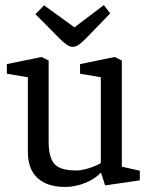

<svg xmlns="http://www.w3.org/2000/svg" viewBox="-20 -729 597 758"><path d="M237 9Q166 9 128 -26.5Q90 -62 90 -129V-424L7 -438V-476L144 -504L172 -490V-172Q172 -107 195 -81.5Q218 -56 281 -56Q302 -56 329.5 -64.5Q357 -73 378 -85V-424L296 -438V-476L433 -504L461 -490V-71L532 -55V-17L395 3L379 -47L377 -46Q354 -22 315.5 -6.5Q277 9 237 9ZM267 -544Q255 -544 241 -554.5Q227 -565 216 -576L120 -673L154 -708L274 -621L390 -709L415 -676L318 -576Q305 -563 292.5 -553.5Q280 -544 267 -544Z"/></svg>

Font: Faustina Light
Style: Regular
Weight: 400
Version: Version 1.200